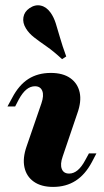

<svg xmlns="http://www.w3.org/2000/svg" viewBox="-20 -712 402 743"><path d="M185.5 11.3Q139.5 11.3 110.9 -8.9Q82.3 -29 74.6 -64.5Q66.9 -100 83.1 -146L140.3 -312.1Q150.8 -342.7 143.5 -360.5Q136.3 -378.2 115.3 -378.2Q97.6 -378.2 82.3 -365.7Q66.9 -353.2 52.4 -326.6L38.7 -300H8.9L27.4 -333.9Q53.2 -383.1 89.9 -406.5Q126.6 -429.8 176.6 -429.8Q223.4 -429.8 252 -409.7Q280.6 -389.5 288.3 -354.4Q296 -319.4 279 -272.6L222.6 -106.5Q212.1 -76.6 219 -58.5Q225.8 -40.3 247.6 -40.3Q282.3 -40.3 309.7 -91.9L324.2 -118.5H353.2L335.5 -84.7Q309.7 -36.3 272.6 -12.5Q235.5 11.3 185.5 11.3ZM220.2 -483.1Q187.1 -513.7 159.7 -532.7Q132.3 -551.6 112.1 -567.3Q91.9 -583.1 80.6 -601.6Q66.9 -623.4 70.6 -645.2Q74.2 -666.9 94.4 -680.6Q116.1 -695.2 137.9 -690.3Q159.7 -685.5 175.8 -662.9Q187.9 -646 195.6 -622.2Q203.2 -598.4 212.1 -566.9Q221 -535.5 236.3 -493.5Z"/></svg>

Font: Playfair 5pt SemiExpanded Light Black
Style: Italic
Weight: 900
Italic angle: -15.6°
Version: Version 2.001;gftools[0.9.30]